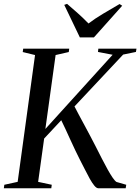

<svg xmlns="http://www.w3.org/2000/svg" viewBox="-36 -1002 746 1022"><path d="M-15.5 0 -13 -18.5 58 -34 150.5 -709 85 -725 87.5 -743H332.5L330 -725L260 -709L205.5 -315.5L563.5 -710.5L485.5 -725.5L487.5 -743H690.5L687.5 -725.5L619.5 -711.5L360.5 -435.5Q370.5 -416 384.2 -390.2Q398 -364.5 413.5 -335.8Q429 -307 444 -278.8Q459 -250.5 471.5 -226Q490 -189.5 506.5 -157.2Q523 -125 537.2 -99.5Q551.5 -74 563.2 -56.8Q575 -39.5 584 -33.5L636 -18.5L633 0H486.5Q477 -0.5 465.8 -14.2Q454.5 -28 442 -50.2Q429.5 -72.5 416.5 -98.8Q403.5 -125 390 -150.5Q379 -172 365.5 -200.2Q352 -228.5 338.2 -258.8Q324.5 -289 312 -316Q299.5 -343 290 -362L199 -264.5L167 -34L239.5 -18.5L237 0ZM389 -803 306 -976 321 -981.5Q350 -956.5 379 -930.8Q408 -905 435 -877Q470 -903.5 511.5 -928.2Q553 -953 600.5 -980.5L614.5 -971.5L464 -803Z"/></svg>

Font: Merriweather 144pt
Style: Italic
Weight: 400
Italic angle: -7.8°
Version: Version 2.101